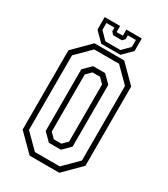

<svg xmlns="http://www.w3.org/2000/svg" viewBox="-207 -943 905 1036"><g transform="rotate(30 245.5 -425.0)"><path d="M153 0 50 -103V-597L153 -700H338L441 -597V-103L338 0ZM168 -31H323L410.5 -118.5V-583L323 -670.5H168L80.5 -583V-118.5ZM208.5 -112 161.5 -158.5V-543L208.5 -589.5H283L329.5 -543V-158.5L283 -112ZM222 -141.5H269L299.5 -172V-528L269 -558.5H222L191.5 -528V-172ZM186 -716 130 -772V-850H226V-812H265V-850H361V-772L305 -716ZM198.5 -738.5H292.5L337.5 -784V-827H287.5V-803.5L273 -788H218.5L204 -803.5V-827H154V-784Z"/></g></svg>

Font: Tourney Condensed Light
Style: Regular
Weight: 300
Width: 3
Designer: Tyler Finck
Foundry: Etcetera Type Co
Version: Version 1.010; ttfautohint (v1.8.3)